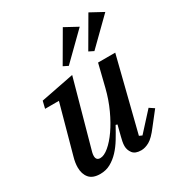

<svg xmlns="http://www.w3.org/2000/svg" viewBox="-186 -908 976 1046"><g transform="rotate(-30 302.5 -385.5)"><path d="M141 12Q94 12 72.5 -13.5Q51 -39 51 -80Q51 -95 53.5 -111Q56 -127 61 -144L144 -446H57L68 -491L277 -532L161 -113Q158 -101 158 -91Q158 -63 184 -63Q208 -63 238.5 -88.5Q269 -114 299 -157Q329 -200 355.5 -257.5Q382 -315 398 -379L433 -520H541L426 -63L444 -55L548 -169L578 -149L513 -66Q477 -18 450 -3Q423 12 399 12Q361 12 345.5 -8.5Q330 -29 330 -54Q330 -67 333 -82Q336 -97 339 -108L356 -175L346 -178Q326 -141 305 -106.5Q284 -72 259.5 -46Q235 -20 206 -4Q177 12 141 12ZM256 -599 363 -783 444 -739 286 -584ZM417 -599 524 -783 605 -739 447 -584Z"/></g></svg>

Font: IBM Plex Serif Medium
Style: Italic
Weight: 500
Italic angle: -14°
Designer: Mike Abbink, Paul van der Laan, Pieter van Rosmalen
Foundry: Bold Monday
Version: Version 2.5